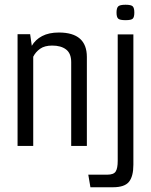

<svg xmlns="http://www.w3.org/2000/svg" viewBox="-20 -615 636 809"><path d="M54 -471H107L114 -422Q129 -448 157.5 -463Q186 -478 228 -478Q346 -478 346 -375V0H280V-353Q280 -390 258.5 -406.5Q237 -423 200 -423Q168 -423 149 -409.5Q130 -396 120 -376V0H54ZM509 -530Q485 -530 478 -536.5Q471 -543 471 -562Q471 -581 478 -588Q485 -595 509 -595Q533 -595 539.5 -588Q546 -581 546 -562Q546 -543 539.5 -536.5Q533 -530 509 -530ZM361 174 352 121H432Q459 121 467.5 107.5Q476 94 476 63V-470H542V79Q542 128 523.5 151Q505 174 456 174Z"/></svg>

Font: Smooch Sans Medium
Style: Regular
Weight: 500
Designer: Robert E. Leuschke
Foundry: Robert E. Leuschke
Version: Version 1.010; ttfautohint (v1.8.3)